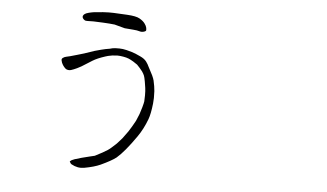

<svg xmlns="http://www.w3.org/2000/svg" viewBox="-52 -801 1605 943"><g transform="rotate(5 750.0 -329.0)"><path d="M481.4 -658.2Q456.1 -661.1 425.3 -662.6Q394.5 -664.1 376 -664.6Q357.4 -665 347.7 -664.1Q337.9 -663.1 331.5 -667.5Q325.2 -671.9 322.8 -677.2Q320.3 -682.6 322.3 -687.5Q324.2 -692.4 330.1 -696.8Q335.9 -701.2 349.1 -704.6Q362.3 -708 376 -710Q389.6 -711.9 419.4 -713.9Q449.2 -715.8 471.7 -714.8Q494.1 -713.9 538.6 -711.4Q583 -709 600.6 -698.7Q618.2 -688.5 626.5 -677.2Q634.8 -666 636.7 -657.7Q638.7 -649.4 638.2 -644Q637.7 -638.7 626.5 -635.7Q615.2 -632.8 605 -636.2Q594.7 -639.6 574.2 -641.1Q553.7 -642.6 532.2 -644.5Q508.8 -651.4 481.4 -658.2ZM594.7 -141.6Q612.3 -168.9 627 -196.3Q631.8 -207 641.6 -231.4Q644.5 -239.3 652.3 -265.6Q658.2 -287.1 659.2 -294.9Q660.2 -302.7 660.2 -325.2Q660.2 -347.7 658.2 -361.3Q656.2 -377.9 653.3 -392.6Q649.4 -414.1 646.5 -420.9Q643.6 -428.7 635.7 -440.4Q633.8 -442.4 622.1 -457Q615.2 -464.8 608.4 -471.7Q600.6 -477.5 587.9 -485.4Q571.3 -495.1 563.5 -498Q553.7 -502 537.1 -504.9Q520.5 -507.8 507.8 -507.8Q501 -507.8 483.4 -505.9Q476.6 -504.9 462.9 -502Q451.2 -499 429.7 -491.2Q414.1 -485.4 400.4 -478.5Q390.6 -473.6 371.1 -460.9Q345.7 -445.3 336.9 -439.5Q329.1 -435.5 316.4 -428.7Q309.6 -425.8 300.8 -421.9Q295.9 -419.9 287.1 -417Q278.3 -415 273.4 -416Q265.6 -417 260.7 -420.9Q254.9 -425.8 249 -433.6Q244.1 -440.4 240.2 -449.2Q235.4 -462.9 237.3 -466.8Q239.3 -472.7 250 -477.5Q254.9 -479.5 277.3 -484.4Q284.2 -486.3 311.5 -494.1Q343.8 -502.9 344.7 -503.9L393.6 -520.5Q431.6 -531.2 446.8 -534.2Q461.9 -537.1 468.8 -538.1Q479.5 -542 495.1 -543Q517.6 -543.9 532.2 -542Q547.9 -540 577.1 -531.2Q591.8 -527.3 620.1 -513.7Q641.6 -503.9 651.4 -490.2L657.2 -481.4Q660.2 -477.5 663.1 -470.7L686.5 -425.8Q693.4 -411.1 696.3 -399.4V-398.4Q702.1 -374 704.1 -349.6Q706.1 -312.5 703.1 -288.1Q697.3 -236.3 687.5 -210Q668.9 -160.2 641.6 -121.1Q585.9 -41 547.9 -8.8Q525.4 8.8 472.7 33.2Q442.4 46.9 393.6 55.7Q361.3 61.5 330.1 43.9Q325.2 41 322.3 34.2L320.3 30.3L323.2 28.3Q327.1 23.4 343.8 17.6Q360.4 12.7 377 7.8Q384.8 5.9 416 -2Q439.5 -7.8 440.4 -7.8Q440.4 -7.8 477.5 -27.3Q504.9 -42 519.5 -55.7Q541 -76.2 543 -77.1L568.4 -105.5Z"/></g></svg>

Font: ToneOZ-Zhuyin-Tsuipita-TC
Style: Regular
Weight: 400
Designer: ÂÆ£ÂøóÂáåJeffrey Xuan(jeffreyx@gmail.com, ToneOZ.com) ÈòøÂù§(cjkFonts)
Foundry: ToneOZ
Version: Version 0.240710